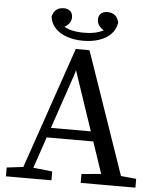

<svg xmlns="http://www.w3.org/2000/svg" viewBox="-59 -926 797 975"><g transform="rotate(5 340.0 -438.0)"><path d="M8 0V-45L108 -57H129L240 -45V0ZM73 0 305 -675H375L608 0H507L308 -590H321L310 -547L124 0ZM181 -215V-265H471V-215ZM389 0V-45L517 -57H541L668 -45V0ZM338 -720Q294 -720 257.5 -732Q221 -744 197.5 -767.5Q174 -791 168 -827Q173 -850 187.5 -863Q202 -876 228 -876Q245 -876 258.5 -866Q272 -856 272 -833Q272 -813 257.5 -797.5Q243 -782 216 -772L206 -804Q231 -782 262 -771.5Q293 -761 338 -761Q383 -761 414 -771.5Q445 -782 470 -804L460 -772Q433 -782 418.5 -797.5Q404 -813 404 -833Q404 -856 417.5 -866Q431 -876 448 -876Q474 -876 488.5 -863Q503 -850 508 -827Q502 -791 478.5 -767.5Q455 -744 419 -732Q383 -720 338 -720Z"/></g></svg>

Font: Source Serif 4 18pt
Style: Regular
Weight: 400
Designer: Frank Grießhammer
Foundry: Adobe Systems Incorporated
Version: Version 4.004;hotconv 1.0.116;makeotfexe 2.5.65601